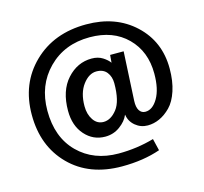

<svg xmlns="http://www.w3.org/2000/svg" viewBox="-120 -927 1209 1139"><g transform="rotate(-15 484.0 -357.5)"><path d="M53.7 -356.4Q53.7 -547.9 179.2 -669.9Q304.7 -792 503.9 -792Q684.6 -792 799.8 -684.6Q915 -577.1 915 -411.1Q915 -334 895.5 -274.9Q876 -215.8 843.8 -183.1Q811.5 -150.4 775.9 -134.3Q740.2 -118.2 703.1 -118.2Q660.2 -118.2 627.4 -145.5Q594.7 -172.9 588.9 -213.9H587.9Q573.2 -177.7 533.2 -148.4Q493.2 -119.1 442.4 -119.1Q368.2 -119.1 317.9 -175.8Q267.6 -232.4 267.6 -324.2Q267.6 -447.3 331.1 -517.6Q394.5 -587.9 482.4 -587.9Q521.5 -587.9 549.3 -570.3Q577.1 -552.7 590.8 -533.2L594.7 -580.1H677.7L662.1 -280.3Q660.2 -241.2 673.3 -220.7Q686.5 -200.2 710 -200.2Q754.9 -200.2 787.1 -255.4Q819.3 -310.5 819.3 -405.3Q819.3 -542 733.4 -627.4Q647.5 -712.9 503.9 -712.9Q348.6 -712.9 249 -612.3Q149.4 -511.7 149.4 -356.4Q149.4 -192.4 245.1 -97.2Q340.8 -2 493.2 -2Q605.5 -2 710.9 -32.2L728.5 41Q625 77.1 493.2 77.1Q293 77.1 173.3 -43.5Q53.7 -164.1 53.7 -356.4ZM369.1 -325.2Q369.1 -275.4 392.6 -240.7Q416 -206.1 455.1 -206.1Q500 -206.1 537.6 -253.9Q575.2 -301.8 575.2 -411.1Q575.2 -452.1 553.7 -479.5Q532.2 -506.8 490.2 -506.8Q444.3 -506.8 406.7 -457Q369.1 -407.2 369.1 -325.2Z"/></g></svg>

Font: Gothic A1 SemiBold
Style: Regular
Weight: 600
Version: Version 2.50